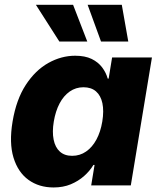

<svg xmlns="http://www.w3.org/2000/svg" viewBox="-20 -784 673 812"><path d="M206.5 8.8Q145 8.8 100.6 -23.2Q56.2 -55.2 37.1 -117.4Q18.1 -179.7 33.2 -270Q48.8 -363.3 89.1 -425Q129.4 -486.8 184.3 -517.6Q239.3 -548.3 297.9 -548.3Q339.8 -548.3 367.7 -534.7Q395.5 -521 412.1 -498.8Q428.7 -476.6 435.5 -451.7H439.5L454.1 -541H622.6L533.2 0H365.7L379.9 -86.4H375Q359.9 -61 335.7 -39.6Q311.5 -18.1 279.3 -4.6Q247.1 8.8 206.5 8.8ZM285.2 -125Q317.9 -125 344 -143.1Q370.1 -161.1 387.7 -193.6Q405.3 -226.1 412.6 -270Q419.9 -314.9 413.1 -347.4Q406.2 -379.9 386 -397.5Q365.7 -415 333 -415Q300.8 -415 274.9 -397Q249 -378.9 231.9 -346.4Q214.8 -314 207.5 -270Q200.2 -226.6 206.8 -193.6Q213.4 -160.6 233.2 -142.8Q252.9 -125 285.2 -125ZM407.2 -608.4 350.6 -763.7H495.1L522.5 -608.4ZM231 -608.4 131.8 -763.7H289.1L349.1 -608.4Z"/></svg>

Font: Inter 17pt ExtraBold
Style: Italic
Weight: 800
Italic angle: -9.3988°
Version: Version 4.001;git-66647c0bb